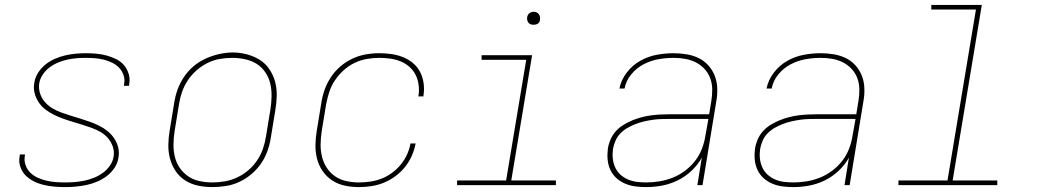

<svg xmlns="http://www.w3.org/2000/svg" viewBox="-20 -755 4240 783"><path d="M245 8Q223 8 201 6Q179 4 158 -1Q137 -6 118 -15.5Q99 -25 84.5 -39.5Q70 -54 63 -74.5Q56 -95 60 -117Q60 -119 60.5 -121Q61 -123 61 -125H82Q82 -123 81.5 -121.5Q81 -120 81 -118Q78 -99 84.5 -81Q91 -63 104 -50.5Q117 -38 133.5 -30.5Q150 -23 168.5 -18.5Q187 -14 206.5 -12.5Q226 -11 245 -11Q264 -11 283.5 -12.5Q303 -14 323 -18Q343 -22 362 -29.5Q381 -37 398 -49Q415 -61 427.5 -78.5Q440 -96 443 -115Q447 -137 440 -157Q433 -177 420 -192Q407 -207 389.5 -217Q372 -227 352.5 -234Q333 -241 313.5 -247Q294 -253 274 -259Q254 -265 235 -272Q216 -279 198 -288Q180 -297 164 -309.5Q148 -322 137 -339Q126 -356 121 -376Q116 -396 120 -418Q123 -439 135.5 -458.5Q148 -478 165.5 -492Q183 -506 203.5 -515Q224 -524 245.5 -529Q267 -534 288 -536Q309 -538 330 -538Q352 -538 373.5 -536Q395 -534 415 -528.5Q435 -523 453.5 -514Q472 -505 485 -490Q498 -475 504.5 -454.5Q511 -434 507 -413Q507 -411 506.5 -409Q506 -407 506 -405H485Q486 -407 486 -408.5Q486 -410 486 -412Q490 -430 484 -448Q478 -466 466 -478.5Q454 -491 438 -499Q422 -507 404 -511.5Q386 -516 367.5 -517.5Q349 -519 330 -519Q311 -519 292.5 -517.5Q274 -516 255 -512Q236 -508 217 -500Q198 -492 182 -480Q166 -468 154.5 -451Q143 -434 140 -415Q137 -393 143.5 -373.5Q150 -354 163 -339Q176 -324 193.5 -313.5Q211 -303 230.5 -296Q250 -289 269.5 -283Q289 -277 308.5 -271Q328 -265 347.5 -258Q367 -251 385 -242Q403 -233 418.5 -220.5Q434 -208 445.5 -191Q457 -174 462 -154Q467 -134 463 -112Q460 -90 447 -70.5Q434 -51 415.5 -37Q397 -23 375.5 -14Q354 -5 332 -0.5Q310 4 288.5 6Q267 8 245 8Z M846 8Q816 8 787.5 2Q759 -4 735.5 -19Q712 -34 696.5 -57Q681 -80 673.5 -107.5Q666 -135 666.5 -164.5Q667 -194 672 -223L690 -333Q694 -361 703.5 -388Q713 -415 729.5 -440Q746 -465 769 -484.5Q792 -504 818.5 -516Q845 -528 873.5 -534.5Q902 -541 929 -541Q958 -541 986.5 -533.5Q1015 -526 1038.5 -511.5Q1062 -497 1078 -473.5Q1094 -450 1101.5 -423Q1109 -396 1108.5 -366Q1108 -336 1103 -307L1085 -197Q1081 -169 1071.5 -141.5Q1062 -114 1045.5 -89.5Q1029 -65 1006 -45.5Q983 -26 956.5 -13.5Q930 -1 901.5 3.5Q873 8 846 8ZM846 -11Q871 -11 897 -15.5Q923 -20 947.5 -31.5Q972 -43 993 -61Q1014 -79 1029 -101.5Q1044 -124 1052.5 -149Q1061 -174 1065 -200L1083 -310Q1087 -336 1087.5 -363Q1088 -390 1082 -415Q1076 -440 1061.5 -461Q1047 -482 1026 -495Q1005 -508 979 -513.5Q953 -519 927 -519Q901 -519 875.5 -514.5Q850 -510 826 -498Q802 -486 781.5 -468Q761 -450 746 -427.5Q731 -405 722.5 -380.5Q714 -356 710 -330L692 -220Q688 -194 687.5 -167.5Q687 -141 693 -116Q699 -91 713 -70.5Q727 -50 747.5 -36Q768 -22 794 -16.5Q820 -11 846 -11Z M1444 8Q1414 8 1386 2Q1358 -4 1335 -19Q1312 -34 1296 -57Q1280 -80 1273 -107.5Q1266 -135 1266.5 -164.5Q1267 -194 1272 -223L1290 -333Q1294 -361 1303.5 -388Q1313 -415 1329 -439.5Q1345 -464 1367.5 -483.5Q1390 -503 1416.5 -515.5Q1443 -528 1471 -533Q1499 -538 1526 -538Q1552 -538 1576.5 -534.5Q1601 -531 1623.5 -522Q1646 -513 1664 -498Q1682 -483 1693 -462Q1704 -441 1707.5 -416Q1711 -391 1707 -366Q1707 -365 1707 -364Q1707 -363 1707 -362H1686Q1686 -363 1686 -364Q1686 -365 1687 -366Q1690 -388 1687 -410Q1684 -432 1674.5 -450.5Q1665 -469 1649 -483Q1633 -497 1613 -505Q1593 -513 1571 -516Q1549 -519 1526 -519Q1501 -519 1475.5 -514.5Q1450 -510 1426 -498.5Q1402 -487 1381.5 -468.5Q1361 -450 1346 -427.5Q1331 -405 1323 -380.5Q1315 -356 1310 -330L1292 -220Q1288 -194 1287.5 -167.5Q1287 -141 1293 -116.5Q1299 -92 1312.5 -71Q1326 -50 1346.5 -36Q1367 -22 1392.5 -16.5Q1418 -11 1444 -11Q1467 -11 1490.5 -14.5Q1514 -18 1536 -26.5Q1558 -35 1578.5 -50Q1599 -65 1614.5 -84Q1630 -103 1640 -125Q1650 -147 1654 -170H1675Q1670 -144 1659.5 -120Q1649 -96 1632 -74.5Q1615 -53 1592.5 -36.5Q1570 -20 1545.5 -10Q1521 0 1495 4Q1469 8 1444 8Z M1844 0V-19H2044L2126 -511H1944V-530H2150L2065 -19H2247V0ZM2156 -654Q2150 -654 2144 -656Q2138 -658 2134.5 -663Q2131 -668 2130 -674Q2129 -680 2130 -686Q2131 -691 2133.5 -695Q2136 -699 2139.5 -701.5Q2143 -704 2147.5 -705.5Q2152 -707 2156 -707Q2163 -707 2168.5 -704.5Q2174 -702 2177.5 -697Q2181 -692 2182 -686Q2183 -680 2182 -674Q2182 -669 2179.5 -665Q2177 -661 2173 -658.5Q2169 -656 2165 -655Q2161 -654 2156 -654Z M2615 8Q2592 8 2570 5Q2548 2 2528.5 -6.5Q2509 -15 2493.5 -29Q2478 -43 2469 -62.5Q2460 -82 2458 -104Q2456 -126 2459 -149Q2462 -168 2470 -186.5Q2478 -205 2491.5 -220Q2505 -235 2523 -246Q2541 -257 2559.5 -264.5Q2578 -272 2597 -277Q2616 -282 2635 -284.5Q2654 -287 2673.5 -288Q2693 -289 2712 -289H2872L2881 -344Q2885 -368 2884.5 -392Q2884 -416 2876 -437Q2868 -458 2852.5 -474.5Q2837 -491 2817 -501Q2797 -511 2774 -515Q2751 -519 2727 -519Q2696 -519 2665 -513.5Q2634 -508 2605 -493Q2576 -478 2554.5 -452Q2533 -426 2527 -394H2506Q2513 -429 2536 -459Q2559 -489 2591 -507Q2623 -525 2658 -531.5Q2693 -538 2727 -538Q2754 -538 2780.5 -533.5Q2807 -529 2829.5 -518Q2852 -507 2869 -488Q2886 -469 2895 -445.5Q2904 -422 2905 -395Q2906 -368 2901 -341L2845 0H2824L2842 -112Q2826 -83 2800 -58.5Q2774 -34 2743 -19Q2712 -4 2679.5 2Q2647 8 2615 8ZM2615 -11Q2642 -11 2669.5 -15.5Q2697 -20 2723.5 -30.5Q2750 -41 2774 -59Q2798 -77 2815.5 -100Q2833 -123 2843 -149.5Q2853 -176 2857 -203L2869 -270H2712Q2694 -270 2677 -269.5Q2660 -269 2642.5 -266.5Q2625 -264 2607.5 -260Q2590 -256 2573 -249.5Q2556 -243 2540 -234Q2524 -225 2511 -212Q2498 -199 2490.5 -182Q2483 -165 2480 -148Q2477 -128 2479 -109Q2481 -90 2488.5 -73Q2496 -56 2509.5 -43.5Q2523 -31 2540 -23.5Q2557 -16 2576.5 -13.5Q2596 -11 2615 -11Z M3215 8Q3192 8 3170 5Q3148 2 3128.5 -6.5Q3109 -15 3093.5 -29Q3078 -43 3069 -62.5Q3060 -82 3058 -104Q3056 -126 3059 -149Q3062 -168 3070 -186.5Q3078 -205 3091.5 -220Q3105 -235 3123 -246Q3141 -257 3159.5 -264.5Q3178 -272 3197 -277Q3216 -282 3235 -284.5Q3254 -287 3273.5 -288Q3293 -289 3312 -289H3472L3481 -344Q3485 -368 3484.5 -392Q3484 -416 3476 -437Q3468 -458 3452.5 -474.5Q3437 -491 3417 -501Q3397 -511 3374 -515Q3351 -519 3327 -519Q3296 -519 3265 -513.5Q3234 -508 3205 -493Q3176 -478 3154.5 -452Q3133 -426 3127 -394H3106Q3113 -429 3136 -459Q3159 -489 3191 -507Q3223 -525 3258 -531.5Q3293 -538 3327 -538Q3354 -538 3380.5 -533.5Q3407 -529 3429.5 -518Q3452 -507 3469 -488Q3486 -469 3495 -445.5Q3504 -422 3505 -395Q3506 -368 3501 -341L3445 0H3424L3442 -112Q3426 -83 3400 -58.5Q3374 -34 3343 -19Q3312 -4 3279.5 2Q3247 8 3215 8ZM3215 -11Q3242 -11 3269.5 -15.5Q3297 -20 3323.5 -30.5Q3350 -41 3374 -59Q3398 -77 3415.5 -100Q3433 -123 3443 -149.5Q3453 -176 3457 -203L3469 -270H3312Q3294 -270 3277 -269.5Q3260 -269 3242.5 -266.5Q3225 -264 3207.5 -260Q3190 -256 3173 -249.5Q3156 -243 3140 -234Q3124 -225 3111 -212Q3098 -199 3090.5 -182Q3083 -165 3080 -148Q3077 -128 3079 -109Q3081 -90 3088.5 -73Q3096 -56 3109.5 -43.5Q3123 -31 3140 -23.5Q3157 -16 3176.5 -13.5Q3196 -11 3215 -11Z M3644 0V-19H3844L3960 -716H3778V-735H3984L3865 -19H4047V0Z"/></svg>

Font: Iosevka Curly ThExObl
Style: Regular
Weight: 100
Width: 7
Italic angle: -9°
Monospace: yes
Designer: Belleve Invis
Foundry: Belleve Invis
Version: Version 11.1.0; ttfautohint (v1.8.3)